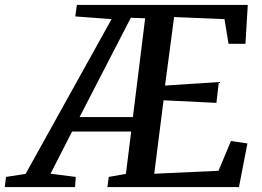

<svg xmlns="http://www.w3.org/2000/svg" viewBox="-108 -763 1068 783"><path d="M-88.5 0 -83.5 -41.5 -3.5 -54 347 -685 199 -696 205.5 -743H902.5L893 -584.5H824L807.5 -685L602 -693.5L565 -414L784.5 -428.5L774.5 -343.5L559 -354L521 -54.5L783 -66.5L834 -188L901 -178L866.5 0H330L335.5 -41.5L405.5 -54L427 -226.5H186L98 -54.5L201 -41.5L198 0ZM216.5 -285.5H434L484 -688.5L425.5 -690.5Z"/></svg>

Font: Merriweather Medium
Style: Italic
Weight: 500
Italic angle: -7.8°
Version: Version 2.101